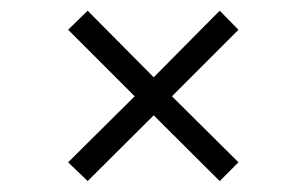

<svg xmlns="http://www.w3.org/2000/svg" viewBox="-20 -408 567 355"><path d="M297.9 -230 420.9 -107.9 386.2 -73.2 264.2 -194.8 142.1 -73.2 106 -107.9 229 -230 106 -353 142.1 -388.2 264.2 -265.1 386.2 -388.2 420.9 -353Z"/></svg>

Font: Linear Smooth Low Contrast
Style: Regular
Weight: 500
Designer: Philipp H. Poll, Flanker
Foundry: Philipp H. Poll, reworked by Flanker
Version: Version 1.010 | FøM Fix